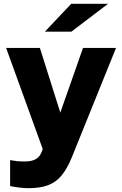

<svg xmlns="http://www.w3.org/2000/svg" viewBox="-20 -767 640 1006"><path d="M130 219Q109 219 83 216Q57 213 33 208V72Q56 76 70.5 77.5Q85 79 111 79Q145 79 166 67.5Q187 56 197 32L204 14L12 -516H189L296 -177L415 -516H588L356 58Q332 117 302.5 152.5Q273 188 231.5 203.5Q190 219 130 219ZM215 -601 353 -747H546L354 -601Z"/></svg>

Font: Red Hat Mono VF Light
Style: Regular
Weight: 300
Monospace: yes
Designer: Pentagram, MCKL
Foundry: Pentagram, MCKL
Version: Version 1.023